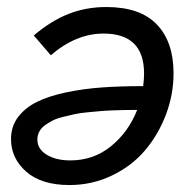

<svg xmlns="http://www.w3.org/2000/svg" viewBox="-20 -516 546 544"><path d="M281.2 -496.1Q377.4 -496.1 424.6 -446.5Q471.7 -397 471.7 -308.6Q471.7 -248 450 -190.9Q428.2 -133.8 390.6 -89.6Q353 -45.4 296.9 -18.6Q240.7 8.3 176.8 8.3Q97.7 8.3 54.4 -29.5Q11.2 -67.4 11.2 -122.1Q11.2 -157.7 31.2 -184.3Q51.3 -210.9 85 -227.5Q118.7 -244.1 168 -254.4Q217.3 -264.6 269.5 -268.3Q321.8 -272 385.7 -272Q388.2 -292.5 388.2 -307.6Q388.2 -420.9 273.4 -420.9Q195.3 -420.9 124 -359.4L75.7 -415.5Q124.5 -457 174.3 -476.6Q224.1 -496.1 281.2 -496.1ZM179.2 -61.5Q245.1 -61.5 294.4 -101.6Q343.8 -141.6 368.7 -204.6Q349.1 -204.6 337.2 -204.3Q325.2 -204.1 302.7 -203.4Q280.3 -202.6 264.9 -201.2Q249.5 -199.7 227.8 -197.8Q206.1 -195.8 190.9 -192.4Q175.8 -189 158 -184.6Q140.1 -180.2 128.4 -174.1Q116.7 -168 106.4 -160.4Q96.2 -152.8 91.1 -142.6Q85.9 -132.3 85.9 -120.6Q85.9 -93.8 112.3 -77.6Q138.7 -61.5 179.2 -61.5Z"/></svg>

Font: HK Grotesk Medium Legacy Italic
Style: Regular
Weight: 500
Italic angle: -13°
Designer: Alfredo Marco Pradil
Foundry: Hanken Design Co.
Version: Version 2.022;PS 002.022;hotconv 1.0.88;makeotf.lib2.5.64775